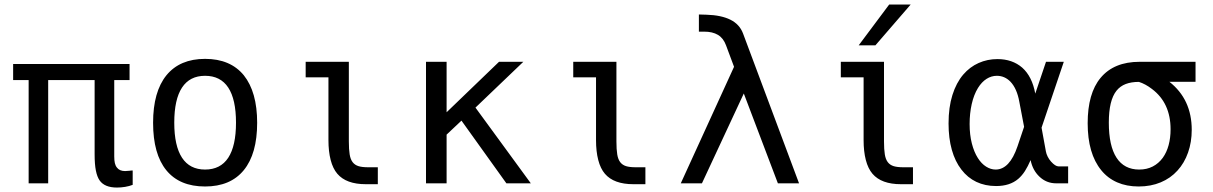

<svg xmlns="http://www.w3.org/2000/svg" viewBox="-20 -825 5458 864"><path d="M577.1 6.8V-58.1L575.2 -57.6H573.2H570.3Q570.8 -57.6 563 -56.6Q552.2 -55.2 543 -55.2Q518.1 -55.2 506.3 -70.8Q499.5 -79.1 496.8 -91.1Q494.1 -103 494.1 -121.1V-464.8H563V-537.1H39.1V-464.8H108.9V0H196.8V-464.8H405.8V-130.9Q405.8 -85.9 411.4 -57.6Q417 -29.3 428.2 -13.2Q450.7 19 506.3 19Q524.4 19 543.2 15.9Q562 12.7 577.1 6.8Z M1137.2 -272.5Q1137.2 -411.1 1077.1 -486.3Q1016.6 -560.1 902.8 -560.1Q789.6 -560.1 729 -486.3Q668.9 -412.1 668.9 -272.5Q668.9 -131.8 728.5 -58.8Q788.1 14.2 902.8 14.2Q1017.1 14.2 1077.1 -59.3Q1137.2 -132.8 1137.2 -272.5ZM764.2 -272.9Q764.2 -377.9 799.1 -430.9Q834 -483.9 902.8 -483.9Q972.2 -483.9 1007.1 -430.9Q1042 -377.9 1042 -272.9Q1042 -168.5 1007.1 -115.2Q972.2 -62 902.8 -62Q834 -62 799.1 -115.2Q764.2 -168.5 764.2 -272.9Z M1680.2 3.9V-72.3H1636.7Q1609.4 -72.3 1593 -77.4Q1576.7 -82.5 1566.9 -95.2Q1557.1 -107.9 1553.5 -130.1Q1549.8 -152.3 1549.8 -189V-546.9H1355.5V-477.1H1458V-194.3Q1458 -143.6 1468 -105Q1478 -66.4 1498 -43Q1538.1 3.9 1626 3.9Z M1989.7 0V-219.2L2056.6 -282.2L2258.8 0H2368.7L2119.6 -340.8L2335 -546.9H2225.6L1989.7 -319.8V-546.9H1897V0Z M2884.3 3.9V-72.3H2840.8Q2813.5 -72.3 2797.1 -77.4Q2780.8 -82.5 2771 -95.2Q2761.2 -107.9 2757.6 -130.1Q2753.9 -152.3 2753.9 -189V-546.9H2559.6V-477.1H2662.1V-194.3Q2662.1 -143.6 2672.1 -105Q2682.1 -66.4 2702.1 -43Q2742.2 3.9 2830.1 3.9Z M3138.7 0 3327.1 -404.3 3480.5 0H3575.7L3323.7 -674.3Q3308.1 -715.8 3266.8 -736.3Q3225.6 -756.8 3159.2 -758.8L3125 -759.8V-682.6H3148.9Q3186.5 -682.6 3210.9 -668Q3235.4 -653.3 3247.1 -621.1L3283.2 -524.4L3043.5 0Z M3919.4 -621.1 4078.1 -804.7H3981.4L3844.2 -621.1ZM4088.4 -72.3H4044.9Q4017.6 -72.3 4001.2 -77.4Q3984.9 -82.5 3975.1 -95.2Q3965.3 -107.9 3961.7 -130.1Q3958 -152.3 3958 -189V-546.9H3763.7V-477.1H3866.2V-194.3Q3866.2 -143.6 3876.2 -105Q3886.2 -66.4 3906.2 -43Q3946.3 3.9 4034.2 3.9H4088.4Z M4562 -20Q4579.1 -34.7 4592.3 -55.4Q4605.5 -76.2 4617.7 -104.5Q4627 -59.1 4656.7 -30.8Q4688.5 0 4732.9 0H4786.6V-76.2H4743.7Q4729 -76.2 4709.5 -98.1Q4700.7 -107.9 4694.6 -120.1Q4688.5 -132.3 4686.5 -143.6L4667 -250.5L4767.1 -546.9H4687L4638.7 -403.8Q4624.5 -481 4580.1 -520.5Q4535.6 -559.1 4468.3 -559.1Q4423.3 -559.1 4383.8 -541.5Q4344.2 -523.9 4314.5 -489.3Q4283.2 -452.6 4265.9 -397.5Q4248.5 -342.3 4248.5 -269.5Q4248.5 -203.1 4263.2 -150.9Q4277.8 -98.6 4306.2 -62Q4334 -25.4 4373.5 -6.6Q4413.1 12.2 4462.4 12.2Q4524.4 12.2 4562 -20ZM4380.4 -113.8Q4363.3 -140.6 4353.3 -179.4Q4343.3 -218.3 4343.3 -267.1Q4343.3 -314.9 4352.8 -356.9Q4362.3 -398.9 4380.9 -429.2Q4397.9 -456.5 4419.7 -470.2Q4441.4 -483.9 4465.8 -483.9Q4501 -483.9 4526.9 -457.5Q4556.2 -426.8 4566.9 -367.2L4588.4 -254.4L4558.6 -166Q4541 -114.3 4516.4 -88.1Q4491.7 -62 4460.4 -62Q4438.5 -62 4417.5 -75.2Q4396.5 -88.4 4380.4 -113.8Z M5278.8 -57.6Q5309.6 -91.3 5326.2 -138.4Q5342.8 -185.5 5342.8 -240.7Q5342.8 -377.9 5242.2 -457H5359.9V-546.9H5108.4Q4992.7 -546.9 4932.6 -474.6Q4874.5 -404.8 4874.5 -270.5Q4874.5 -133.8 4935.5 -59.1Q4964.8 -22.9 5007.3 -4.4Q5049.8 14.2 5104 14.2Q5158.7 14.2 5203.1 -4.4Q5247.6 -22.9 5278.8 -57.6ZM4969.7 -273.4Q4969.7 -374 5004.4 -417Q5021 -437.5 5045.9 -447Q5070.8 -456.5 5105 -456.5Q5134.3 -447.3 5163.6 -424.8Q5247.6 -361.8 5247.6 -243.2Q5247.6 -204.6 5238.8 -171.9Q5230 -139.2 5212.4 -114.7Q5193.8 -89.4 5167.2 -75.7Q5140.6 -62 5106.4 -62Q5039.1 -62 5004.4 -115.2Q4969.7 -168.5 4969.7 -273.4Z"/></svg>

Font: Hack Dev
Style: Regular
Weight: 400
Designer: Christopher Simpkins
Foundry: Christopher Simpkins
Version: Version 2.0315